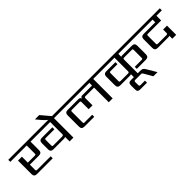

<svg xmlns="http://www.w3.org/2000/svg" viewBox="209 -2243 3934 3934"><g transform="rotate(-45 2175.5 -276.0)"><path d="M1394 -622V-563H1246V0H1135V-134Q1125 -120 1099 -120H785Q708 -120 708 -198V-377Q708 -455 785 -455H1090V-396H843Q824 -396 817.5 -390Q811 -384 811 -365V-209Q811 -191 817.5 -184.5Q824 -178 843 -178H1096Q1117 -178 1126 -186.5Q1135 -195 1135 -216V-563H566V-316Q566 -239 488 -239H223V-90Q223 -71 229.5 -65Q236 -59 255 -59H646V0H187Q110 0 110 -78V-470H223V-298H424Q444 -298 449.5 -304Q455 -310 455 -329V-563H-20V-622Z M1255 -612H1149Q1089 -658 1036 -721L951 -822H1077Z M2532 -622V-563H2383V0H2270V-426H2021Q2002 -426 1996 -420Q1990 -414 1990 -395V-191H1878V-395Q1878 -414 1871.5 -420Q1865 -426 1845 -426H1629Q1610 -426 1604 -420Q1598 -414 1598 -395V-90Q1598 -71 1604 -65Q1610 -59 1629 -59H1849V0H1563Q1485 0 1485 -78V-407Q1485 -485 1563 -485H1873Q1926 -485 1932 -446H1936Q1944 -485 1986 -485H2270V-563H1355V-622Z M3615 -563H3110V-476Q3120 -485 3142 -485H3424Q3503 -485 3503 -407V-156Q3503 -78 3424 -78H3160V-137H3359Q3378 -137 3384 -143Q3390 -149 3390 -168V-395Q3390 -414 3384 -420Q3378 -426 3359 -426H3144Q3124 -426 3117 -419Q3110 -412 3110 -392V0H2998V-87Q2988 -78 2966 -78H2683Q2605 -78 2605 -156V-407Q2605 -485 2683 -485H2948V-426H2749Q2730 -426 2723.5 -420Q2717 -414 2717 -395V-168Q2717 -149 2723.5 -143Q2730 -137 2749 -137H2964Q2984 -137 2991 -144.5Q2998 -152 2998 -171V-563H2492V-622H3615Z M3145 59H2980Q2961 59 2953.5 66.5Q2946 74 2946 92V178Q2946 196 2953.5 203.5Q2961 211 2980 211H3108V270H2911Q2871 270 2853.5 252.5Q2836 235 2836 195V75Q2836 35 2853.5 17.5Q2871 0 2911 0H3165Q3220 0 3243 10.5Q3266 21 3291 64L3413 270H3293L3187 87Q3177 71 3169 65Q3161 59 3145 59Z M4214 -426H3832Q3813 -426 3806.5 -420Q3800 -414 3800 -395V-168Q3800 -149 3806.5 -143Q3813 -137 3832 -137H4077Q4097 -137 4104 -144.5Q4111 -152 4111 -171V-266H4224V0H4111V-87Q4101 -78 4079 -78H3766Q3688 -78 3688 -156V-407Q3688 -485 3766 -485H4102V-563H3575V-622H4371V-563H4214Z"/></g></svg>

Font: Sarpanch Medium
Style: Regular
Weight: 500
Designer: Manushi Parikh (Devanagari and Latin), Jyotish Sonowal (Devanagari)
Foundry: Indian Type Foundry
Version: Version 2.004;PS 1.0;hotconv 1.0.78;makeotf.lib2.5.61930; tt